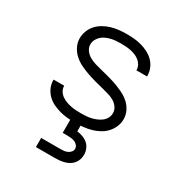

<svg xmlns="http://www.w3.org/2000/svg" viewBox="-174 -655 948 1002"><g transform="rotate(30 300.0 -154.0)"><path d="M299 8Q276 8 252.5 6Q229 4 206.5 -2Q184 -8 163 -18Q142 -28 125.5 -44Q109 -60 99 -81.5Q89 -103 89 -127V-131H153V-129Q153 -114 161 -100.5Q169 -87 181.5 -78Q194 -69 208.5 -63.5Q223 -58 238 -55Q253 -52 268.5 -51Q284 -50 299 -50Q315 -50 330.5 -51Q346 -52 361 -55.5Q376 -59 390.5 -65Q405 -71 417.5 -80.5Q430 -90 437.5 -104Q445 -118 445 -134Q445 -153 433.5 -169Q422 -185 405 -194.5Q388 -204 369.5 -209Q351 -214 333 -219Q307 -225 282 -232Q257 -239 232.5 -247.5Q208 -256 184.5 -267.5Q161 -279 142 -296Q123 -313 111 -336.5Q99 -360 99 -386Q99 -409 107.5 -431Q116 -453 131.5 -470Q147 -487 167.5 -498.5Q188 -510 210 -516.5Q232 -523 255 -525.5Q278 -528 301 -528Q324 -528 346.5 -526Q369 -524 390.5 -518Q412 -512 432.5 -501.5Q453 -491 469 -475Q485 -459 494 -437.5Q503 -416 503 -393V-389H439V-391Q439 -406 431.5 -419.5Q424 -433 412.5 -442Q401 -451 387.5 -456.5Q374 -462 359.5 -465Q345 -468 330.5 -469Q316 -470 301 -470Q286 -470 271 -469Q256 -468 241.5 -464.5Q227 -461 213 -455Q199 -449 188 -439Q177 -429 170 -415.5Q163 -402 163 -387Q163 -367 175 -351Q187 -335 204 -325.5Q221 -316 239.5 -310.5Q258 -305 276.5 -300.5Q295 -296 314 -291Q333 -286 351.5 -280.5Q370 -275 388 -268Q406 -261 423.5 -252.5Q441 -244 456.5 -232.5Q472 -221 484 -205.5Q496 -190 502.5 -171.5Q509 -153 509 -134Q509 -110 499.5 -88Q490 -66 474 -49Q458 -32 436.5 -20.5Q415 -9 392.5 -3Q370 3 346.5 5.5Q323 8 299 8ZM185 220V165H300Q311 165 321.5 164Q332 163 342 158.5Q352 154 359.5 145.5Q367 137 367 126Q367 115 359.5 106Q352 97 342.5 93Q333 89 322 87.5Q311 86 300 86H269V-50H331V41Q348 43 365 49Q382 55 395.5 66.5Q409 78 416 95Q423 112 423 130Q423 144 418.5 158Q414 172 405 183Q396 194 383.5 201.5Q371 209 357 213Q343 217 328.5 218.5Q314 220 300 220Z"/></g></svg>

Font: Iosevka Light Extended
Style: Regular
Weight: 300
Width: 7
Monospace: yes
Designer: Belleve Invis
Foundry: Belleve Invis
Version: Version 32.5.0; ttfautohint (v1.8.4)